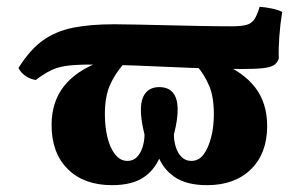

<svg xmlns="http://www.w3.org/2000/svg" viewBox="-20 -535 879 562"><path d="M308 7Q226 7 178.5 -40Q131 -87 131 -169Q131 -237 167.5 -283Q204 -329 275 -355L341 -347Q316 -318 301.5 -285Q287 -252 287 -200Q287 -164 294.5 -133Q302 -102 317 -83Q332 -64 353 -64Q370 -64 381 -75.5Q392 -87 397.5 -105Q403 -123 403 -141Q391 -189 392.5 -219.5Q394 -250 408 -265Q422 -280 446 -280Q472 -280 485.5 -264.5Q499 -249 500 -218.5Q501 -188 489 -141Q489 -123 494.5 -105Q500 -87 511.5 -75.5Q523 -64 540 -64Q562 -64 576 -83Q590 -102 598 -133Q606 -164 606 -200Q606 -252 592 -284.5Q578 -317 557 -341L628 -349Q691 -325 726.5 -279.5Q762 -234 762 -166Q762 -86 714.5 -39.5Q667 7 586 7Q525 7 489.5 -18Q454 -43 439.5 -87Q425 -131 425 -187H467Q467 -131 452.5 -87Q438 -43 403.5 -18Q369 7 308 7ZM85 -301Q69 -303 55 -312.5Q41 -322 34 -336Q68 -390 106 -417Q144 -444 194.5 -454Q245 -464 315 -464Q343 -464 384 -463Q425 -462 472 -461Q519 -460 566.5 -459Q614 -458 657 -458Q686 -458 701 -462Q716 -466 724.5 -478.5Q733 -491 740 -515Q757 -514 776 -510Q795 -506 806 -500Q800 -463 797.5 -427Q795 -391 796 -364Q792 -351 782 -344.5Q772 -338 750 -335.5Q728 -333 688 -333Q615 -333 535.5 -336.5Q456 -340 381 -343Q306 -346 246 -346Q203 -346 176.5 -342.5Q150 -339 130 -329.5Q110 -320 85 -301Z"/></svg>

Font: Vollkorn
Style: Bold
Weight: 700
Designer: Friedrich Althausen
Foundry: Friedrich Althausen
Version: Version 5.000